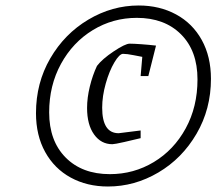

<svg xmlns="http://www.w3.org/2000/svg" viewBox="-20 -781 813 699"><path d="M111 -369Q111 -479 163 -568.5Q215 -658 301.5 -709.5Q388 -761 485 -761Q561 -761 621 -728.5Q681 -696 714.5 -635.5Q748 -575 748 -494Q748 -384 695.5 -294Q643 -204 556.5 -153Q470 -102 373 -102Q297 -102 237.5 -134.5Q178 -167 144.5 -227.5Q111 -288 111 -369ZM699 -492Q699 -596 639 -656Q579 -716 478 -716Q391 -716 318 -671.5Q245 -627 202 -548.5Q159 -470 159 -372Q159 -268 219 -207.5Q279 -147 380 -147Q467 -147 540 -191Q613 -235 656 -313.5Q699 -392 699 -492ZM297 -388Q297 -425 307 -466Q317 -507 333 -541Q352 -566 394 -594Q436 -622 452 -622Q467 -622 494.5 -620Q522 -618 548 -615L520 -504H492L498 -574Q492 -575 467 -580Q442 -585 428 -585Q415 -585 396.5 -554Q378 -523 365 -477Q352 -431 352 -389Q352 -296 412 -296L492 -306V-278Q468 -272 432.5 -264Q397 -256 389 -256Q348 -256 322.5 -291.5Q297 -327 297 -388Z"/></svg>

Font: Grenze Light
Style: Italic
Weight: 300
Italic angle: -10°
Designer: Renata Polastri
Foundry: Omnibus-Type
Version: Version 1.002; ttfautohint (v1.8)